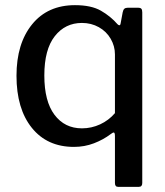

<svg xmlns="http://www.w3.org/2000/svg" viewBox="-20 -560 642 745"><path d="M515 -530Q525 -530 528.5 -526Q532 -522 532 -512V150Q532 165 519 165H438Q426 165 426 150V-32Q426 -46 421 -46Q418 -46 410 -40Q381 -18 344.5 -4Q308 10 267 10Q163 10 103.5 -64Q44 -138 44 -266Q44 -391 104.5 -465.5Q165 -540 271 -540Q334 -540 371.5 -518.5Q409 -497 436 -466Q440 -462 443 -462Q447 -462 448 -469L456 -512Q458 -522 462.5 -526Q467 -530 476 -530ZM426 -349Q426 -381 409.5 -409.5Q393 -438 363.5 -454.5Q334 -471 298 -471Q233 -471 192.5 -419.5Q152 -368 152 -267Q152 -167 191.5 -114.5Q231 -62 298 -62Q335 -62 368.5 -77.5Q402 -93 426 -121Z"/></svg>

Font: Libre Franklin Medium
Style: Regular
Weight: 500
Designer: Pablo Impallari, Rodrigo Fuenzalida
Foundry: Impallari Type
Version: Version 1.002; ttfautohint (v1.5)